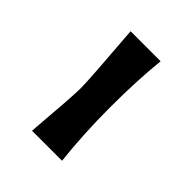

<svg xmlns="http://www.w3.org/2000/svg" viewBox="-88 -615 303 303"><g transform="rotate(45 64.0 -463.5)"><path d="M31 -353Q38 -437 38 -455Q38 -473 30 -574H97Q92 -526 92 -466.5Q92 -407 98 -353Z"/></g></svg>

Font: Ruslan Display
Style: Regular
Weight: 400
Version: Version 1.000